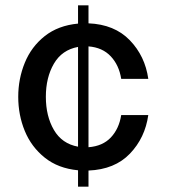

<svg xmlns="http://www.w3.org/2000/svg" viewBox="-20 -628 640 716"><path d="M432 -199H533Q521 -114 464.5 -55Q408 4 310 8V68H271V7Q197 0 147 -40Q97 -80 72.5 -139.5Q48 -199 48 -267Q48 -334 72.5 -394Q97 -454 147 -493.5Q197 -533 271 -540V-608H310V-541Q407 -537 464 -478Q521 -419 533 -334H432Q424 -385 393 -418Q362 -451 310 -455V-79Q363 -83 393.5 -115.5Q424 -148 432 -199ZM271 -81V-453Q211 -442 181 -390.5Q151 -339 151 -267Q151 -195 181 -143.5Q211 -92 271 -81Z"/></svg>

Font: Be Vietnam Medium
Style: Regular
Weight: 500
Designer: Gabriel Lam
Foundry: TypeRant
Version: Version 4.000